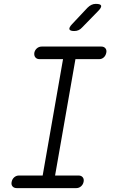

<svg xmlns="http://www.w3.org/2000/svg" viewBox="-20 -970 640 990"><path d="M264 -65H385Q399 -65 406.5 -56Q414 -47 411 -32Q408 -18 397.5 -9Q387 0 373 0H67Q52 0 44.5 -9Q37 -18 40 -32Q43 -47 53.5 -56Q64 -65 78 -65H200L305 -665H184Q170 -665 162.5 -674Q155 -683 157 -698Q160 -712 170.5 -721Q181 -730 196 -730H502Q516 -730 523.5 -721Q531 -712 528 -698Q525 -683 515 -674Q505 -665 491 -665H369ZM363 -810Q341 -810 338 -819Q335 -828 352 -846L431 -930Q441 -940 451.5 -945Q462 -950 474 -950Q499 -950 501.5 -940.5Q504 -931 485 -912L403 -828Q395 -819 385 -814.5Q375 -810 363 -810Z"/></svg>

Font: Maple Mono ExtraLight
Style: Italic
Weight: 275
Italic angle: -10°
Monospace: yes
Designer: subframe7536
Version: Version 7.000